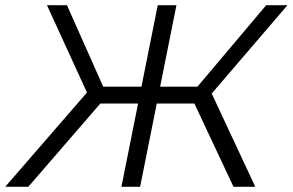

<svg xmlns="http://www.w3.org/2000/svg" viewBox="-50 -720 1128 740"><path d="M850 0 686 -349 754 -385 934 0ZM531 -321 544 -386H744L731 -321ZM751 -342 684 -354 976 -700H1058ZM59 0H-30L304 -385L361 -349ZM490 0H418L558 -700H630ZM505 -321H304L317 -386H517ZM295 -342 131 -700H208L362 -354Z"/></svg>

Font: MOST Montserrat
Style: Italic
Weight: 400
Italic angle: -11.3°
Designer: Julieta Ulanovsky
Foundry: Julieta Ulanovsky
Version: Version 8.000;March 11, 2024;FontCreator 15.0.0.2926 64-bit